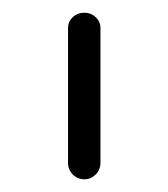

<svg xmlns="http://www.w3.org/2000/svg" viewBox="-20 -724 265 302"><path d="M87 -680Q87 -690 94.5 -697Q102 -704 113 -704Q123 -704 130.5 -697Q138 -690 138 -680V-468Q138 -457 130.5 -449.5Q123 -442 113 -442Q102 -442 94.5 -449.5Q87 -457 87 -468Z"/></svg>

Font: Libertine Sup
Style: Regular
Weight: 400
Designer: Bastien Sozeau
Foundry: NBR — Bastien Sozeau
Version: Version 2.003; ttfautohint (v1.8.4.7-5d5b);gftools[0.9.33]